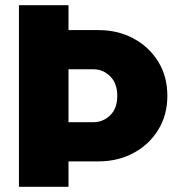

<svg xmlns="http://www.w3.org/2000/svg" viewBox="-20 -720 690 740"><path d="M53 0V-700H244V-604H360Q434 -604 494 -572Q554 -540 589.5 -483Q625 -426 625 -351Q625 -276 589.5 -219Q554 -162 494 -130Q434 -98 360 -98H244V0ZM244 -249H340Q377 -249 404.5 -275.5Q432 -302 432 -351Q432 -399 404.5 -426Q377 -453 340 -453H244Z"/></svg>

Font: MuseoModerno ExtraBold
Style: Regular
Weight: 800
Designer: Pablo Cosgaya, Héctor Gatti, Marcela Romero, and the Authors of The MuseoModerno Project.
Foundry: Omnibus-Type Team
Version: Version 1.001